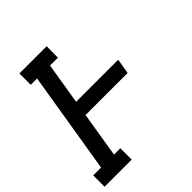

<svg xmlns="http://www.w3.org/2000/svg" viewBox="-207 -871 1006 1006"><g transform="rotate(-45 296.0 -367.5)"><path d="M-8 0V-84H50L143 -651H96V-735H298L297 -651H239L201 -420H513L499 -336H187L146 -84H193V0Z"/></g></svg>

Font: Iosevka Etoile Medium
Style: Italic
Weight: 500
Italic angle: -9°
Designer: Belleve Invis
Foundry: Belleve Invis
Version: Version 22.1.2; ttfautohint (v1.8.4)